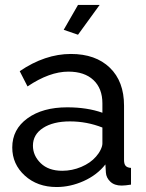

<svg xmlns="http://www.w3.org/2000/svg" viewBox="-20 -750 594 780"><path d="M296.9 -608.9 238.8 -628.9 296.9 -730H384.8ZM29.8 -150.9Q29.8 -224.6 91.6 -269.3Q153.3 -314 252.9 -314Q334 -314 396 -292V-330.1Q396 -390.6 359.6 -424.8Q323.2 -459 257.8 -459Q181.2 -459 91.8 -398.9L60.1 -460.9Q163.1 -530.8 268.1 -530.8Q368.2 -530.8 426 -475.1Q483.9 -419.4 483.9 -320.8V-100.1Q483.9 -83.5 490.5 -76.2Q497.1 -68.8 512.2 -67.9V0Q488.3 3.9 474.1 3.9Q444.8 3.9 428.2 -12Q411.6 -27.8 410.2 -48.8L408.2 -82Q374.5 -39.1 320.1 -14.6Q265.6 9.8 210 9.8Q131.8 9.8 80.8 -36.6Q29.8 -83 29.8 -150.9ZM370.1 -113.8Q381.8 -127 388.9 -141.8Q396 -156.7 396 -167V-231.9Q332.5 -256.8 264.2 -256.8Q196.3 -256.8 155 -230.2Q113.8 -203.6 113.8 -158.2Q113.8 -117.7 145.5 -86.9Q177.2 -56.2 232.9 -56.2Q272.9 -56.2 310.3 -72Q347.7 -87.9 370.1 -113.8Z"/></svg>

Font: Rawline Medium
Style: Regular
Weight: 500
Designer: Matt McInerney, Pablo Impallari, Rodrigo Fuenzalida
Foundry: Matt McInerney, Pablo Impallari, Rodrigo Fuenzalida
Version: Version 4.020;PS 004.020;hotconv 1.0.88;makeotf.lib2.5.64775